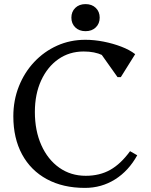

<svg xmlns="http://www.w3.org/2000/svg" viewBox="-20 -900 734 936"><path d="M394 16Q287 16 208.5 -26.5Q130 -69 87.5 -147.5Q45 -226 45 -333Q45 -411 72 -479Q99 -547 147 -598Q195 -649 258.5 -677.5Q322 -706 396 -706Q440 -706 485.5 -697Q531 -688 571.5 -672.5Q612 -657 639 -636L569 -524H553L448 -672H540V-577Q495 -649 388 -649Q318 -649 264.5 -611.5Q211 -574 180.5 -507.5Q150 -441 150 -354Q150 -263 181.5 -192.5Q213 -122 269 -82.5Q325 -43 398 -43Q466 -43 517.5 -72Q569 -101 614 -163L649 -143Q607 -67 541 -25.5Q475 16 394 16ZM397 -748Q366 -748 347 -766.5Q328 -785 328 -814Q328 -843 347 -861.5Q366 -880 397 -880Q428 -880 447 -861.5Q466 -843 466 -814Q466 -785 447 -766.5Q428 -748 397 -748Z"/></svg>

Font: Platypi Light
Style: Regular
Weight: 300
Designer: David Sargent
Foundry: Bolt Cutter Type
Version: Version 1.200